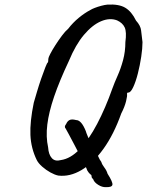

<svg xmlns="http://www.w3.org/2000/svg" viewBox="-20 -683 636 830"><path d="M232 76Q217 73 198 62.5Q179 52 162.5 37.5Q146 23 139 9Q114 -42 111.5 -99.5Q109 -157 126 -239Q131 -256 139.5 -285Q148 -314 158 -343Q168 -372 176 -392Q184 -412 186 -412Q189 -415 189 -429Q189 -434 197.5 -450.5Q206 -467 219.5 -488Q233 -509 247.5 -528.5Q262 -548 275 -559Q295 -585 320.5 -606Q346 -627 371 -640Q377 -644 390 -649Q403 -654 418 -658Q433 -662 444 -663Q494 -666 521.5 -649.5Q549 -633 568 -594Q588 -572 590 -551Q592 -530 596 -501Q596 -474 590.5 -437.5Q585 -401 576 -365.5Q567 -330 556 -306.5Q545 -283 535 -283Q535 -283 532 -282.5Q529 -282 529 -277Q531 -270 525 -245.5Q519 -221 504 -192Q472 -102 427.5 -40Q383 22 332.5 52Q282 82 232 76ZM438 126Q422 127 404.5 116Q387 105 383 92Q376 86 376 80.5Q376 75 374 73Q370 71 363 62.5Q356 54 353 43Q346 29 332.5 2.5Q319 -24 304 -52.5Q289 -81 277.5 -102.5Q266 -124 264 -127Q256 -135 266 -147Q271 -159 280.5 -164Q290 -169 309 -164Q332 -164 351 -116Q352 -111 360 -92Q368 -73 378 -54.5Q388 -36 394 -31Q399 -20 405 -6Q411 8 418 17Q421 28 431 41Q441 54 445 68Q468 104 466 115.5Q464 127 438 126ZM243 9Q285 3 324.5 -38Q364 -79 400 -147.5Q436 -216 466 -301Q475 -326 488.5 -356Q502 -386 512 -423Q522 -460 522 -501Q528 -545 519 -564.5Q510 -584 486 -595Q454 -607 416.5 -591Q379 -575 343 -532.5Q307 -490 278 -420Q237 -333 214 -265.5Q191 -198 184.5 -144.5Q178 -91 188 -46Q190 -15 204 0.5Q218 16 243 9Z"/></svg>

Font: Caveat Medium
Style: Regular
Weight: 500
Designer: Pablo Impallari
Foundry: Pablo Impallari
Version: Version 2.000